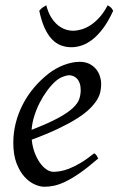

<svg xmlns="http://www.w3.org/2000/svg" viewBox="-20 -693 452 733"><path d="M190.9 -381.8Q174.8 -367.2 159.4 -346.2Q144 -325.2 131.6 -300.8Q119.1 -276.4 110.8 -249.8Q102.5 -223.1 100.6 -197.3Q164.6 -222.2 201.9 -242.4Q239.3 -262.7 258.3 -280.8Q277.3 -298.8 282.7 -315.4Q288.1 -332 288.1 -349.1Q288.1 -364.3 284.2 -375.2Q280.3 -386.2 273.9 -392.8Q267.6 -399.4 259.5 -402.6Q251.5 -405.8 243.2 -405.8Q235.4 -405.8 220.2 -400.1Q205.1 -394.5 190.9 -381.8ZM366.2 -371.1Q366.2 -357.4 363 -342.3Q359.9 -327.1 349.9 -311Q339.8 -294.9 322 -277.3Q304.2 -259.8 274.7 -241Q245.1 -222.2 202.6 -201.9Q160.2 -181.6 101.1 -159.7Q104 -132.3 112.5 -109.9Q121.1 -87.4 132.6 -71.3Q144 -55.2 157.5 -46.1Q170.9 -37.1 184.1 -37.1Q194.3 -37.1 209 -39.3Q223.6 -41.5 242.9 -48.8Q262.2 -56.2 286.4 -70.3Q310.5 -84.5 339.8 -107.9Q345.2 -105 349.4 -98.4Q353.5 -91.8 355 -87.9Q314.9 -53.2 284.2 -32Q253.4 -10.7 229.2 0.7Q205.1 12.2 185.8 16.1Q166.5 20 148.9 20Q132.8 20 112.3 11Q91.8 2 73.7 -17.8Q55.7 -37.6 43.2 -69.6Q30.8 -101.6 30.8 -147.9Q30.8 -186 40 -222.9Q49.3 -259.8 66.7 -293.7Q84 -327.6 109.4 -357.9Q134.8 -388.2 167 -413.1Q178.2 -421.9 192.4 -429.9Q206.5 -438 221.9 -444.1Q237.3 -450.2 253.2 -453.6Q269 -457 284.2 -457Q305.2 -457 320.6 -449.5Q335.9 -441.9 346.2 -429.7Q356.4 -417.5 361.3 -402.1Q366.2 -386.7 366.2 -371.1ZM412.1 -651.9Q394 -612.3 374.3 -585.7Q354.5 -559.1 334 -543Q313.5 -526.9 293 -519.8Q272.5 -512.7 252.9 -512.7Q231.4 -512.7 212.6 -519.8Q193.8 -526.9 178.2 -543.2Q162.6 -559.6 150.4 -586.2Q138.2 -612.8 129.9 -651.9Q136.7 -660.2 143.1 -664.6Q149.4 -668.9 156.7 -672.9Q163.6 -646 175 -627.4Q186.5 -608.9 200.4 -597.4Q214.4 -585.9 229.5 -580.8Q244.6 -575.7 258.8 -575.7Q273.9 -575.7 291.5 -580.8Q309.1 -585.9 326.4 -597.4Q343.8 -608.9 360.4 -627.4Q377 -646 391.1 -672.9Q397.9 -668.9 402.6 -665Q407.2 -661.1 412.1 -651.9Z"/></svg>

Font: Gentium Plus APac
Style: Italic
Weight: 400
Italic angle: -8°
Designer: J. Victor Gaultney, Annie Olsen, Iska Routamaa, Becca Hirsbrunner
Foundry: SIL International
Version: Version 5.000